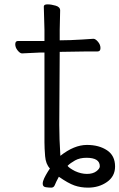

<svg xmlns="http://www.w3.org/2000/svg" viewBox="-20 -665 548 881"><path d="M215 196Q204 196 190 194Q176 192 176 178Q176 167 183 152.5Q190 138 199 123.5Q208 109 209 108Q190 88 187 51.5Q184 15 184 -12V-424H165Q164 -424 81 -420Q72 -420 61 -433.5Q50 -447 50 -462Q50 -477 63 -477H184V-528L181 -635Q181 -645 198 -645Q215 -645 235.5 -639Q256 -633 256 -617L254 -528V-480L304 -481Q354 -483 408 -487H409Q418 -487 429.5 -473.5Q441 -460 441 -444.5Q441 -429 428 -429H384Q346 -429 318 -428L254 -427L252 -92Q252 -29 257 50Q320 0 379 0Q434 0 471 24.5Q508 49 508 99Q508 144 471 170Q434 196 384 196Q350 196 321.5 186Q293 176 250 146Q236 172 231.5 184Q227 196 215 196ZM324 120Q352 133 379 133Q406 133 422 121Q438 109 438 98Q438 59 377 59Q346 59 324.5 71Q303 83 290 96Q297 106 324 120Z"/></svg>

Font: LXGW WenKai Mono Lite
Style: Regular
Weight: 400
Monospace: yes
Designer: LXGW / Fontworks Inc.
Foundry: LXGW / Fontworks Inc.
Version: Version 1.520; June 14, 2025